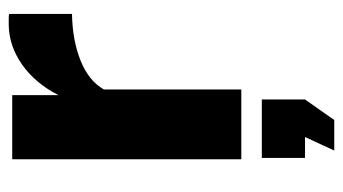

<svg xmlns="http://www.w3.org/2000/svg" viewBox="-193 -380 786 440"><g transform="rotate(-90 200.0 -160.0)"><path d="M378 -533H362Q314 -532 271.5 -502Q229 -472 202 -419V-525H55V0H215V-315Q235 -350 281.5 -368.5Q328 -387 388 -388V-532Q385 -533 378 -533ZM192 146V47H58V146H106L75 213H145Z"/></g></svg>

Font: RT Raleway ExtraBold
Style: Regular
Weight: 400
Designer: Matt McInerney, Pablo Impallari, Rodrigo Fuenzalida — Edited by Milan Moffatt in April 2016
Foundry: Matt McInerney, Pablo Impallari, Rodrigo Fuenzalida — Edited by Milan Moffatt in April 2016
Version: Version 3.001